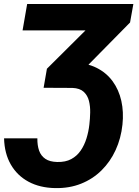

<svg xmlns="http://www.w3.org/2000/svg" viewBox="-39 -731 697 963"><path d="M-18.6 -37.1H148.4Q147.9 -1.5 157.2 24.7Q166.5 50.8 188.5 65.7Q210.4 80.6 248 81.5Q289.6 82.5 318.4 66.9Q347.2 51.3 365.7 24.2Q384.3 -2.9 394.8 -36.9Q405.3 -70.8 409.2 -106Q412.6 -134.8 413.3 -166Q414.1 -197.3 407.2 -224.9Q400.4 -252.4 380.9 -270.5Q361.3 -288.6 324.2 -290L218.8 -290.5L241.2 -417.5L328.6 -417Q396 -415.5 445.3 -390.9Q494.6 -366.2 525.9 -323.5Q557.1 -280.8 569.6 -224.9Q582 -168.9 575.2 -106Q567.9 -37.1 541 21.5Q514.2 80.1 470.2 123.5Q426.3 167 367.4 190.4Q308.6 213.9 237.3 212.4Q160.6 210.9 104 180.4Q47.4 149.9 15.4 94.5Q-16.6 39.1 -18.6 -37.1ZM613.3 -618.2 290.5 -290.5H179.7L196.3 -386.2L522.9 -710.9H629.9ZM577.1 -710.9 553.7 -578.6H74.2L97.2 -710.9Z"/></svg>

Font: Roboto Black
Style: Italic
Weight: 900
Italic angle: -12°
Designer: Christian Robertson
Foundry: Google
Version: Version 3.0; 2020